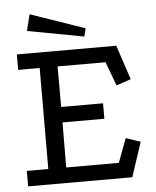

<svg xmlns="http://www.w3.org/2000/svg" viewBox="-54 -808 695 854"><g transform="rotate(-5 293.5 -381.0)"><path d="M38 -589H482L533 -435L468 -413L428 -520H214V-339H401V-270H214L213 -69H448L488 -176L553 -154L502 0H37V-69H133L134 -520H38ZM110 -762 353 -678 344 -642 92 -689Z"/></g></svg>

Font: Podkova
Style: Regular
Weight: 400
Designer: Ilya Yudin
Foundry: Cyreal (www.cyreal.org)
Version: Version 2.103